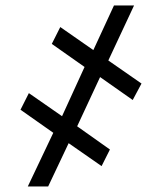

<svg xmlns="http://www.w3.org/2000/svg" viewBox="-20 -675 588 695"><path d="M259.3 -217.8 377.9 -133.8 347.7 -73.7 228.5 -156.7 154.3 0H80.6L172.9 -194.3L54.2 -277.8L84.5 -337.9L204.6 -254.4L286.1 -432.6L167.5 -516.1L198.2 -577.1L317.9 -493.7L392.6 -655.3H465.3L372.1 -456.1L492.2 -372.6L460.4 -313L342.3 -396Z"/></svg>

Font: Roboto Condensed
Style: Regular
Weight: 400
Designer: Google
Version: Version 2.001047; 2015